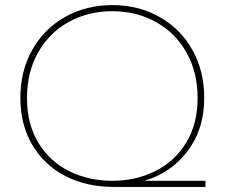

<svg xmlns="http://www.w3.org/2000/svg" viewBox="-20 -734 887 754"><path d="M60 -349Q60 -456 107 -539Q154 -622 236.5 -668Q319 -714 421 -714Q523 -714 605.5 -668Q688 -622 735 -539Q782 -456 782 -349Q782 -227 717 -141Q652 -55 547 -24H787V0H426Q319 0 236 -43Q153 -86 106.5 -165.5Q60 -245 60 -349ZM756 -349Q756 -451 712 -528.5Q668 -606 591.5 -648Q515 -690 421 -690Q327 -690 250.5 -648Q174 -606 130 -528.5Q86 -451 86 -349Q86 -247 130.5 -173.5Q175 -100 251.5 -62Q328 -24 421 -24Q513 -24 589.5 -62Q666 -100 711 -173.5Q756 -247 756 -349Z"/></svg>

Font: Prompt Thin
Style: Regular
Weight: 250
Designer: Katatrad Team
Foundry: CadsonDemak
Version: Version 1.001